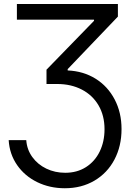

<svg xmlns="http://www.w3.org/2000/svg" viewBox="-20 -748 681 982"><path d="M114.3 -31.2Q117.7 17.1 145.3 55.2Q172.9 93.3 217 114.5Q261.2 135.7 313.5 135.7Q374 135.7 419.7 106.7Q465.3 77.6 490 26.9Q514.6 -23.9 514.6 -86.9Q514.6 -156.7 483.9 -209.2Q453.1 -261.7 398.2 -290Q343.3 -318.4 272.5 -318.4H217.8V-391.6L460.9 -641.6V-647.5H66.4V-727.5H583V-663.1L326.2 -394.5V-387.7Q406.2 -384.3 468.8 -345.5Q531.2 -306.6 566.4 -239.5Q601.6 -172.4 601.6 -87.9Q601.6 -0.5 565.2 68.4Q528.8 137.2 462.9 176Q397 214.8 311.5 214.8Q234.4 214.8 170.4 183.6Q106.4 152.3 67.6 96.4Q28.8 40.5 24.4 -31.2Z"/></svg>

Font: Intratopia Thin
Style: Regular
Weight: 100
Designer: Rasmus Andersson
Foundry: rsms
Version: Version 3.000;Glyphs 3.2.3 (3260)